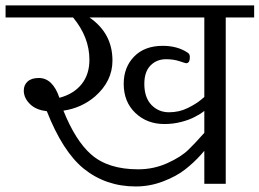

<svg xmlns="http://www.w3.org/2000/svg" viewBox="-33 -670 946 700"><path d="M377 -449.2Q377 -548.8 293 -606.4H711.9V-316.4Q707 -312.5 699.2 -305.7Q681.6 -291 650.9 -275.9Q620.1 -260.7 583 -260.7Q544.9 -260.7 519 -287.6Q493.2 -314.5 493.2 -364.3Q493.2 -408.2 515.6 -431.2Q538.1 -454.1 572.3 -454.1Q599.6 -454.1 621.6 -446.8Q643.6 -439.5 645.5 -439.5Q659.2 -439.5 659.2 -461.9Q659.2 -473.6 650.4 -478.5Q613.3 -502.9 560.5 -502.9Q494.1 -502.9 456.1 -463.9Q418 -424.8 418 -364.3Q418 -298.8 460.4 -258.3Q502.9 -217.8 566.4 -217.8Q598.6 -217.8 628.4 -225.6Q658.2 -233.4 677.7 -244.1Q697.3 -253.9 711.9 -265.6V-185.5Q707 -180.7 700.2 -172.9Q680.7 -150.4 653.8 -124Q627 -97.7 577.1 -75.2Q527.3 -52.7 470.7 -52.7Q360.4 -52.7 298.8 -107.4Q242.2 -157.2 198.2 -266.6Q264.6 -276.4 313.5 -318.4Q377 -374 377 -449.2ZM790 -606.4H893.6V-650.4H-12.7V-606.4H233.4Q293 -534.2 293 -452.1Q293 -398.4 264.2 -362.8Q235.4 -327.1 183.6 -313.5Q159.2 -385.7 108.4 -385.7Q82 -385.7 67.9 -373Q53.7 -360.4 53.7 -339.8Q53.7 -310.5 80.1 -287.1Q101.6 -268.6 137.7 -264.6Q195.3 -118.2 271.5 -55.7Q352.5 9.8 461.9 9.8Q513.7 9.8 562 -8.8Q610.4 -27.3 642.6 -52.7Q674.8 -78.1 699.2 -105.5Q706.1 -113.3 711.9 -120.1V0H790Z"/></svg>

Font: Kurale
Style: Regular
Weight: 400
Version: 1.0; ttfautohint (v1.3)